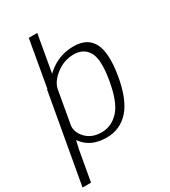

<svg xmlns="http://www.w3.org/2000/svg" viewBox="-274 -896 1067 1208"><g transform="rotate(-30 259.0 -292.5)"><path d="M-41 200H20.5L135.5 -447.5H74.5ZM-1.5 0H55L77 -95.5L198.5 -785H137ZM249.5 4Q348 4 412.8 -69Q477.5 -142 503.5 -298.5Q529 -453 491 -525.5Q453 -598 354 -598Q262.5 -598 192.5 -549.5Q122.5 -501 114 -452.5L132.5 -410.5Q141.5 -463.5 199.8 -508.5Q258 -553.5 328 -553.5Q401 -553.5 433.2 -497Q465.5 -440.5 441 -297.5Q416 -153.5 362.8 -97Q309.5 -40.5 237.5 -40.5Q166.5 -40.5 124.5 -85.2Q82.5 -130 92 -183.5L58.5 -141.5Q50 -93 104 -44.5Q158 4 249.5 4Z"/></g></svg>

Font: Anybody UltraCondensed Thin Light
Style: Italic
Weight: 300
Italic angle: -10°
Version: Version 1.111